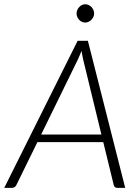

<svg xmlns="http://www.w3.org/2000/svg" viewBox="-44 -904 672 924"><path d="M0 0ZM558.5 0H520Q513 0 509 -3.8Q505 -7.5 503.5 -13L453 -220H136L34.5 -13Q32 -7.5 26.5 -3.8Q21 0 14.5 0H-23.5L329.5 -707.5H379ZM154 -256.5H444L356.5 -616.5Q354.5 -625.5 352.5 -636.2Q350.5 -647 348.5 -659Q343.5 -647 338.8 -636Q334 -625 330 -616ZM409 -839Q409 -830 405.2 -822.2Q401.5 -814.5 395.5 -808.5Q389.5 -802.5 381.8 -799Q374 -795.5 366 -795.5Q357.5 -795.5 350 -799Q342.5 -802.5 337 -808.5Q331.5 -814.5 328 -822.2Q324.5 -830 324.5 -839Q324.5 -848 328 -856Q331.5 -864 337.2 -870.2Q343 -876.5 350.5 -880Q358 -883.5 366.5 -883.5Q374.5 -883.5 382.2 -880Q390 -876.5 396 -870.2Q402 -864 405.5 -856Q409 -848 409 -839Z"/></svg>

Font: Lato Light
Style: Italic
Weight: 300
Italic angle: -7°
Designer: Lukasz Dziedzic
Foundry: tyPoland Lukasz Dziedzic
Version: Version 2.007; 2014-02-27